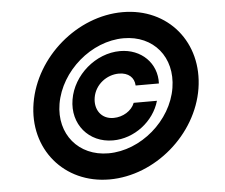

<svg xmlns="http://www.w3.org/2000/svg" viewBox="-53 -799 1020 870"><g transform="rotate(-5 457.5 -364.0)"><path d="M274.9 -363.6C256.4 -253.2 331.3 -163.4 441.8 -163.4C539.1 -163.4 629.3 -233 655.5 -324.9H549.7C536.2 -289.1 495.7 -264.6 453.1 -264.6C396.7 -264.6 366.8 -310.4 375.7 -364C385.7 -423.3 439.3 -462.7 494.3 -462.7C537.6 -462.7 563.9 -438.6 565.3 -402.3H671.2C675.4 -494.3 605.1 -563.9 508.2 -563.9C397.7 -563.9 293 -474.1 274.9 -363.6ZM97.7 -363.6C62.9 -157 204.2 11.4 410.9 11.4C618.3 11.4 814.3 -157 847.7 -363.6C881 -571 742.5 -738.6 535.2 -738.6C328.5 -738.6 132.5 -571 97.7 -363.6ZM214.5 -349.4C239.7 -497.5 382.8 -620.4 529.5 -620.4C665.5 -620.4 752.8 -515.3 730.5 -377.1C706.7 -229.8 563.6 -106.9 416.2 -106.9C280.2 -106.9 191.8 -213.4 214.5 -349.4Z"/></g></svg>

Font: Magic Ui Pro
Style: Bold Italic
Weight: 700
Italic angle: -9.39999°
Designer: Stefan Endress, Andreas Faust
Version: Version 1.000;FEAKit 1.0